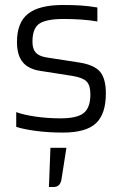

<svg xmlns="http://www.w3.org/2000/svg" viewBox="-20 -524 482 769"><path d="M235 -448Q166 -448 138 -429.5Q110 -411 110 -357Q110 -328 123 -313.5Q136 -299 166 -294L295 -274Q356 -265 380 -237.5Q404 -210 404 -150Q404 -67 364 -30Q324 7 232 7Q175 7 125 0.5Q75 -6 45 -16V-75Q74 -64 122.5 -57Q171 -50 223 -50Q289 -50 315.5 -71.5Q342 -93 342 -146Q342 -182 327 -197.5Q312 -213 270 -220L142 -240Q94 -247 71 -275Q48 -303 48 -356Q48 -434 92.5 -469Q137 -504 232 -504Q272 -504 303.5 -502Q335 -500 370 -494V-438Q342 -443 307.5 -445.5Q273 -448 235 -448ZM246 68 226 196Q223 211 215 218Q207 225 194 225H176L182 68Z"/></svg>

Font: Blinker Light
Style: Regular
Weight: 300
Designer: Juergen Huber
Foundry: supertype
Version: Version 1.017;hotconv 1.0.117;makeotfexe 2.5.65602